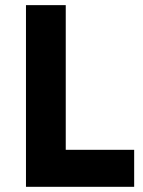

<svg xmlns="http://www.w3.org/2000/svg" viewBox="-20 -720 551 740"><path d="M80.1 -700.2H233.4V-142.6H497.1V0H80.1Z"/></svg>

Font: DavidDev Light
Style: Regular
Weight: 300
Designer: David.dev
Foundry: David.dev
Version: Version 1.001;FEAKit 1.0